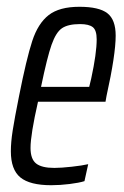

<svg xmlns="http://www.w3.org/2000/svg" viewBox="-20 -538 365 566"><path d="M12 -92Q12 -119 17.5 -154Q23 -189 36 -254Q58 -365 75 -417Q92 -469 123.5 -493.5Q155 -518 214 -518Q272 -518 296.5 -499Q321 -480 321 -433Q321 -377 294 -255L291 -238H92Q70 -141 70 -102Q70 -69 86.5 -56Q103 -43 140 -43Q160 -43 191.5 -46.5Q223 -50 240 -54L229 -4Q213 1 185 4.5Q157 8 131 8Q68 8 40 -15Q12 -38 12 -92ZM243 -282 249 -307Q265 -381 265 -422Q265 -449 253.5 -458Q242 -467 216 -467Q181 -467 163 -455Q145 -443 132 -406Q119 -369 101 -282Z"/></svg>

Font: Saira Ultra Condensed
Style: Italic
Weight: 400
Width: 1
Italic angle: -12°
Designer: Hector Gatti with collaboration of the Omnibus-Type team
Foundry: Omnibus-Type
Version: Version 1.001; ttfautohint (v1.8)